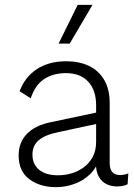

<svg xmlns="http://www.w3.org/2000/svg" viewBox="-20 -763 554 793"><path d="M377 -328Q377 -390 344.5 -425.5Q312 -461 252 -461Q200 -461 162.5 -436.5Q125 -412 107 -357L61 -386Q82 -444 131.5 -477Q181 -510 254 -510Q307 -510 347 -491Q387 -472 410 -433.5Q433 -395 433 -338V-90Q433 -40 476 -40Q485 -40 494 -42Q503 -44 510 -47L507 -2Q500 2 488.5 4.5Q477 7 462 7Q440 7 420 -2.5Q400 -12 388 -33.5Q376 -55 376 -90V-114H391Q381 -72 353 -44.5Q325 -17 287.5 -3.5Q250 10 212 10Q145 10 101 -23Q57 -56 57 -121Q57 -175 91.5 -210.5Q126 -246 193 -259L387 -300V-253L220 -217Q166 -206 140 -184Q114 -162 114 -124Q114 -85 141.5 -62Q169 -39 220 -39Q248 -39 275.5 -47Q303 -55 326 -72Q349 -89 363 -115Q377 -141 377 -178ZM301 -743H362L268 -583H222Z"/></svg>

Font: Kantumruy Pro Light
Style: Regular
Weight: 300
Version: Version 1.002